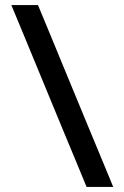

<svg xmlns="http://www.w3.org/2000/svg" viewBox="-20 -733 488 753"><path d="M319.5 0Q296.5 -55.5 275 -107.8Q253.5 -160 225 -228L123.5 -474Q93.5 -546.5 71 -601Q48.5 -655.5 24.5 -713H129Q153 -655.5 175.5 -601Q198 -546.5 227 -476L329.5 -228Q358 -160 379.5 -107.8Q401 -55.5 424 0Z"/></svg>

Font: Commissioner Medium
Style: Regular
Weight: 500
Designer: Kostas Bartsokas
Foundry: Kostas Bartsokas
Version: Version 1.000; ttfautohint (v1.8.3)